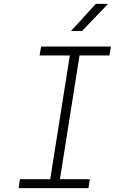

<svg xmlns="http://www.w3.org/2000/svg" viewBox="-20 -970 640 990"><path d="M76 0 83 -46H239L340 -684H184L192 -730H552L544 -684H390L289 -46H443L436 0ZM346 -810 474 -950H537L403 -810Z"/></svg>

Font: JetBrains Mono Thin
Style: Italic
Weight: 100
Italic angle: -9°
Monospace: yes
Designer: Philipp Nurullin, Konstantin Bulenkov
Foundry: JetBrains
Version: Version 2.305; ttfautohint (v1.8.4.7-5d5b)